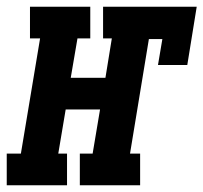

<svg xmlns="http://www.w3.org/2000/svg" viewBox="-63 -550 604 570"><path d="M-43 0V-94H-1L56 -436H26V-530H205V-436H167L147 -319H250L269 -436H243V-530H521L493 -357H406L419 -434H379L323 -94H353V0H174V-94H212L234 -225H132L110 -94H136V0Z"/></svg>

Font: Iosevka Slab Oblique
Style: Bold
Weight: 700
Italic angle: -9°
Monospace: yes
Designer: Belleve Invis
Foundry: Belleve Invis
Version: Version 11.1.1; ttfautohint (v1.8.3)